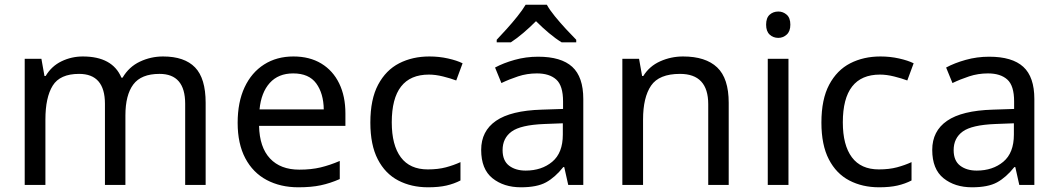

<svg xmlns="http://www.w3.org/2000/svg" viewBox="-20 -786 4497 816"><path d="M673 -546Q764 -546 809 -499.5Q854 -453 854 -349V0H767V-345Q767 -472 658 -472Q580 -472 546.5 -427Q513 -382 513 -296V0H426V-345Q426 -472 316 -472Q235 -472 204 -422Q173 -372 173 -278V0H85V-536H156L169 -463H174Q199 -505 241.5 -525.5Q284 -546 332 -546Q458 -546 496 -456H501Q528 -502 574.5 -524Q621 -546 673 -546Z M1227 -546Q1296 -546 1345.5 -516Q1395 -486 1421.5 -431.5Q1448 -377 1448 -304V-251H1081Q1083 -160 1127.5 -112.5Q1172 -65 1252 -65Q1303 -65 1342.5 -74.5Q1382 -84 1424 -102V-25Q1383 -7 1343 1.5Q1303 10 1248 10Q1172 10 1113.5 -21Q1055 -52 1022.5 -113.5Q990 -175 990 -264Q990 -352 1019.5 -415Q1049 -478 1102.5 -512Q1156 -546 1227 -546ZM1226 -474Q1163 -474 1126.5 -433.5Q1090 -393 1083 -321H1356Q1355 -389 1324 -431.5Q1293 -474 1226 -474Z M1799 10Q1728 10 1672.5 -19Q1617 -48 1585.5 -109Q1554 -170 1554 -265Q1554 -364 1587 -426Q1620 -488 1676.5 -517Q1733 -546 1805 -546Q1846 -546 1884 -537.5Q1922 -529 1946 -517L1919 -444Q1895 -453 1863 -461Q1831 -469 1803 -469Q1645 -469 1645 -266Q1645 -169 1683.5 -117.5Q1722 -66 1798 -66Q1842 -66 1875.5 -75Q1909 -84 1937 -97V-19Q1910 -5 1877.5 2.5Q1845 10 1799 10Z M2267 -545Q2365 -545 2412 -502Q2459 -459 2459 -365V0H2395L2378 -76H2374Q2339 -32 2300.5 -11Q2262 10 2194 10Q2121 10 2073 -28.5Q2025 -67 2025 -149Q2025 -229 2088 -272.5Q2151 -316 2282 -320L2373 -323V-355Q2373 -422 2344 -448Q2315 -474 2262 -474Q2220 -474 2182 -461.5Q2144 -449 2111 -433L2084 -499Q2119 -518 2167 -531.5Q2215 -545 2267 -545ZM2293 -259Q2193 -255 2154.5 -227Q2116 -199 2116 -148Q2116 -103 2143.5 -82Q2171 -61 2214 -61Q2282 -61 2327 -98.5Q2372 -136 2372 -214V-262ZM2304 -766Q2316 -744 2338.5 -716.5Q2361 -689 2385.5 -662.5Q2410 -636 2429 -617V-606H2367Q2341 -622 2313 -645.5Q2285 -669 2258 -696Q2231 -669 2204 -646Q2177 -623 2151 -606H2091V-617Q2110 -637 2133.5 -663Q2157 -689 2179 -716.5Q2201 -744 2214 -766Z M2883 -546Q2979 -546 3028 -499.5Q3077 -453 3077 -349V0H2990V-343Q2990 -472 2870 -472Q2781 -472 2747 -422Q2713 -372 2713 -278V0H2625V-536H2696L2709 -463H2714Q2740 -505 2786 -525.5Q2832 -546 2883 -546Z M3288 -737Q3308 -737 3323.5 -723.5Q3339 -710 3339 -681Q3339 -653 3323.5 -639Q3308 -625 3288 -625Q3266 -625 3251 -639Q3236 -653 3236 -681Q3236 -710 3251 -723.5Q3266 -737 3288 -737ZM3331 -536V0H3243V-536Z M3716 10Q3645 10 3589.5 -19Q3534 -48 3502.5 -109Q3471 -170 3471 -265Q3471 -364 3504 -426Q3537 -488 3593.5 -517Q3650 -546 3722 -546Q3763 -546 3801 -537.5Q3839 -529 3863 -517L3836 -444Q3812 -453 3780 -461Q3748 -469 3720 -469Q3562 -469 3562 -266Q3562 -169 3600.5 -117.5Q3639 -66 3715 -66Q3759 -66 3792.5 -75Q3826 -84 3854 -97V-19Q3827 -5 3794.5 2.5Q3762 10 3716 10Z M4184 -545Q4282 -545 4329 -502Q4376 -459 4376 -365V0H4312L4295 -76H4291Q4256 -32 4217.5 -11Q4179 10 4111 10Q4038 10 3990 -28.5Q3942 -67 3942 -149Q3942 -229 4005 -272.5Q4068 -316 4199 -320L4290 -323V-355Q4290 -422 4261 -448Q4232 -474 4179 -474Q4137 -474 4099 -461.5Q4061 -449 4028 -433L4001 -499Q4036 -518 4084 -531.5Q4132 -545 4184 -545ZM4210 -259Q4110 -255 4071.5 -227Q4033 -199 4033 -148Q4033 -103 4060.5 -82Q4088 -61 4131 -61Q4199 -61 4244 -98.5Q4289 -136 4289 -214V-262Z"/></svg>

Font: Go Noto Current
Style: Regular
Weight: 400
Designer: Monotype Design Team
Foundry: Monotype Imaging Inc.
Version: Version 2.007; ttfautohint (v1.8) -l 8 -r 50 -G 200 -x 14 -D